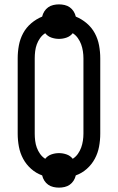

<svg xmlns="http://www.w3.org/2000/svg" viewBox="-20 -807 540 879"><path d="M250 52Q237 52 224 49Q211 46 200.5 38.5Q190 31 183 20Q176 9 173 -4Q145 -14 122.5 -34Q100 -54 86 -80Q72 -106 66.5 -135.5Q61 -165 61 -195V-540Q61 -570 66.5 -599.5Q72 -629 86 -655Q100 -681 123 -700.5Q146 -720 173 -731Q176 -744 183 -755Q190 -766 200.5 -773.5Q211 -781 224 -784Q237 -787 250 -787Q263 -787 276 -784Q289 -781 299.5 -773.5Q310 -766 317 -755Q324 -744 327 -731Q354 -720 377 -700.5Q400 -681 414 -655Q428 -629 433.5 -599.5Q439 -570 439 -540V-195Q439 -165 433.5 -135.5Q428 -106 414 -80Q400 -54 377.5 -34Q355 -14 327 -4Q324 9 317 20Q310 31 299.5 38.5Q289 46 276 49Q263 52 250 52ZM187 -80Q198 -94 215 -100Q232 -106 250 -106Q268 -106 285 -100Q302 -94 313 -80Q327 -89 336.5 -102.5Q346 -116 351.5 -131Q357 -146 359.5 -162.5Q362 -179 362 -195V-540Q362 -556 359.5 -572.5Q357 -589 351.5 -604Q346 -619 336.5 -632.5Q327 -646 313 -655Q302 -641 285 -635Q268 -629 250 -629Q232 -629 215 -635Q198 -641 187 -655Q173 -646 163.5 -632.5Q154 -619 148.5 -604Q143 -589 141 -572.5Q139 -556 139 -540V-195Q139 -179 141 -162.5Q143 -146 148.5 -131Q154 -116 163.5 -102.5Q173 -89 187 -80Z"/></svg>

Font: Iosevka Gothic
Style: Regular
Weight: 400
Monospace: yes
Designer: Belleve Invis
Foundry: Belleve Invis
Version: Version 15.5.1; ttfautohint (v1.8.4)